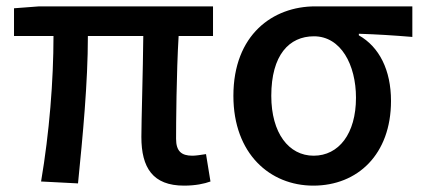

<svg xmlns="http://www.w3.org/2000/svg" viewBox="-20 -570 1329 603"><path d="M558 13C594 13 622 7 641 0L627 -86C608 -83 594 -81 584 -81C550 -81 533 -95 533 -134C533 -178 534 -341 541 -457H649V-550H103L24 -544V-457H148C148 -317 135 -153 109 0L225 6C240 -144 256 -310 256 -457H430C429 -346 424 -190 424 -140C424 -43 460 13 558 13Z M964 13C1103 13 1208 -85 1208 -253C1208 -350 1171 -423 1107 -459V-464C1167 -462 1214 -459 1275 -454V-550H970C837 -550 713 -461 713 -269C713 -87 828 13 964 13ZM965 -81C887 -81 832 -152 832 -269C832 -397 888 -456 966 -456C1051 -456 1098 -366 1098 -263C1098 -150 1044 -81 965 -81Z"/></svg>

Font: Noto Sans T Chinese Medium
Style: Regular
Weight: 500
Designer: Ryoko NISHIZUKA (kana & ideographs); Paul D. Hunt (Latin, Greek & Cyrillic); Wenlong ZHANG (bopomofo); Sandoll Communica
Foundry: Adobe Systems Incorporated
Version: Version 1.000;PS 1;hotconv 1.0.78;makeotf.lib2.5.61930